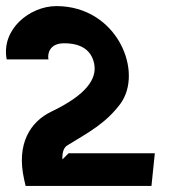

<svg xmlns="http://www.w3.org/2000/svg" viewBox="-65 -610 565 630"><path d="M14 -22 19 0H432L443 -107H160L140 -87C140 -87 136 -121 156 -133C228 -177 281 -205 329 -268C408 -373 320 -590 120 -590C33 -590 -62 -514 -43 -415H94C90 -434 98 -468 145 -468C202 -468 235 -445 244 -401C254 -352 219 -299 104 -244C35 -211 -12 -139 14 -22Z"/></svg>

Font: Charger EcoBlack
Style: OpObl
Weight: 1000
Designer: Jasper
Foundry: Cannot Into Space Fonts
Version: Version 1.1